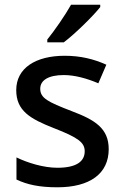

<svg xmlns="http://www.w3.org/2000/svg" viewBox="-20 -786 526 816"><path d="M406 -756V-766H282C257 -721 211 -655 181 -618V-606H251C299 -642 377 -719 406 -756ZM442 -152C442 -240 385 -276 284 -314C183 -353 151 -369 151 -409C151 -445 186 -467 251 -467C299 -467 351 -452 398 -432L432 -511C379 -535 322 -549 255 -549C132 -549 49 -497 49 -403C49 -315 108 -281 210 -241C313 -201 340 -180 340 -143C340 -100 305 -73 224 -73C165 -73 97 -94 50 -117V-23C96 -1 148 10 224 10C362 10 442 -48 442 -152Z"/></svg>

Font: Noto Sans Lao UI Med
Style: Regular
Weight: 500
Designer: Monotype Design Team
Foundry: Monotype Imaging Inc.
Version: Version 2.000